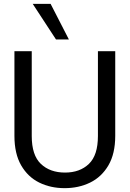

<svg xmlns="http://www.w3.org/2000/svg" viewBox="-20 -966 674 998"><path d="M316 12Q243 12 184 -17Q125 -46 90 -106.5Q55 -167 55 -260V-700H145V-259Q145 -159 192.5 -114Q240 -69 318 -69Q395 -69 442 -114Q489 -159 489 -259V-700H579V-260Q579 -167 543.5 -106.5Q508 -46 448.5 -17Q389 12 316 12ZM271 -761 150 -946H243L338 -761Z"/></svg>

Font: Host Grotesk Light
Style: Regular
Weight: 400
Version: Version 1.003